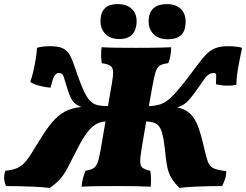

<svg xmlns="http://www.w3.org/2000/svg" viewBox="-54 -910 1204 939"><path d="M189 9Q153 5 111 3Q69 1 32 0.5Q-5 0 -25 0Q-32 -17 -33.5 -35Q-35 -53 -28 -75Q3 -78 23.5 -85.5Q44 -93 60 -108Q76 -123 93 -149Q110 -175 134 -215Q169 -273 198.5 -309Q228 -345 262 -363.5Q296 -382 344 -387Q316 -396 301.5 -416.5Q287 -437 274 -481Q263 -519 257 -536Q251 -553 234 -553Q220 -553 211.5 -537.5Q203 -522 193 -481Q163 -484 137 -491Q111 -498 94 -509Q102 -531 109 -561.5Q116 -592 121 -623Q126 -654 127 -676Q151 -684 192 -684Q232 -684 253.5 -673.5Q275 -663 287.5 -640.5Q300 -618 311 -584Q322 -550 340 -503Q360 -451 377.5 -427.5Q395 -404 417 -397.5Q439 -391 474 -391L493 -501Q500 -540 499 -560Q498 -580 485.5 -588.5Q473 -597 444 -601Q441 -618 440.5 -638.5Q440 -659 443 -679Q480 -677 521.5 -676.5Q563 -676 611 -676Q650 -676 694.5 -676.5Q739 -677 783 -679Q783 -660 780 -640.5Q777 -621 769 -601Q742 -598 728 -589.5Q714 -581 706.5 -556.5Q699 -532 690 -481L674 -391Q709 -392 734.5 -401.5Q760 -411 787 -438Q814 -465 855 -517Q891 -564 914.5 -596Q938 -628 957.5 -647Q977 -666 1001 -675Q1025 -684 1062 -684Q1086 -684 1103.5 -681.5Q1121 -679 1130 -676Q1125 -651 1118 -617.5Q1111 -584 1106.5 -551.5Q1102 -519 1102 -495Q1084 -491 1057.5 -491Q1031 -491 1002 -498Q1004 -537 1003 -545Q1002 -553 992 -553Q967 -553 949 -528.5Q931 -504 905 -466Q876 -425 856.5 -408Q837 -391 812 -385Q852 -377 876 -354Q900 -331 915 -290.5Q930 -250 943 -191Q954 -143 962.5 -119.5Q971 -96 990.5 -87Q1010 -78 1052 -73Q1053 -52 1046.5 -33.5Q1040 -15 1032 0Q1011 0 973.5 0.5Q936 1 896 3Q856 5 824 9Q796 -18 782 -43.5Q768 -69 762.5 -101.5Q757 -134 752 -183Q746 -237 737 -265.5Q728 -294 710 -304.5Q692 -315 661 -316L638 -180Q631 -138 632 -117Q633 -96 645 -88Q657 -80 681 -75Q684 -56 684.5 -37Q685 -18 683 3Q640 1 604.5 0.5Q569 0 520 0Q465 0 422.5 0.5Q380 1 345 3Q347 -19 351.5 -37Q356 -55 364 -75Q389 -79 402 -86.5Q415 -94 423 -114.5Q431 -135 438 -177L462 -316Q432 -314 409 -298.5Q386 -283 363 -249Q340 -215 311 -156Q290 -114 274.5 -85Q259 -56 240 -34.5Q221 -13 189 9ZM530 -719Q484 -719 459 -746.5Q434 -774 438 -819Q441 -854 461.5 -872Q482 -890 522 -890Q569 -890 594 -863Q619 -836 613 -789Q604 -719 530 -719ZM767 -718Q721 -718 696 -744Q671 -770 673 -813Q678 -890 763 -890Q808 -890 833 -863.5Q858 -837 853 -789Q847 -718 767 -718Z"/></svg>

Font: Vollkorn Black
Style: Italic
Weight: 900
Italic angle: -11°
Designer: Friedrich Althausen
Foundry: Friedrich Althausen
Version: Version 5.000; ttfautohint (v1.8.3)